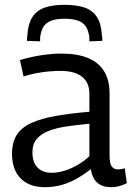

<svg xmlns="http://www.w3.org/2000/svg" viewBox="-20 -769 551 799"><path d="M30 -129Q30 -177 50 -208Q70 -239 111 -257.5Q152 -276 212 -286.5Q272 -297 352 -304V-379Q352 -425 321.5 -449.5Q291 -474 231 -474Q211 -474 186 -472Q161 -470 134 -465Q107 -460 78 -451L63 -519Q106 -532 151 -539Q196 -546 236 -546Q302 -546 346.5 -527.5Q391 -509 413.5 -472Q436 -435 436 -380V-120Q436 -87 445.5 -75.5Q455 -64 471 -64Q477 -64 484 -65Q491 -66 499 -69L508 -7Q493 1 476.5 5.5Q460 10 442 10Q406 10 385 -8.5Q364 -27 358 -65Q334 -46 304.5 -28.5Q275 -11 240.5 -0.5Q206 10 165 10Q134 10 109.5 1Q85 -8 67 -25.5Q49 -43 39.5 -69Q30 -95 30 -129ZM115 -136Q115 -93 136.5 -71.5Q158 -50 194 -50Q222 -50 250 -59Q278 -68 304.5 -83.5Q331 -99 352 -119V-254Q298 -249 254.5 -242.5Q211 -236 179.5 -223Q148 -210 131.5 -189Q115 -168 115 -136ZM249 -749Q297 -749 330.5 -738Q364 -727 382.5 -699.5Q401 -672 404 -623Q405 -617 405.5 -611Q406 -605 406 -599L352 -597Q352 -601 352 -605Q352 -609 352 -612Q349 -640 338 -657.5Q327 -675 305 -683Q283 -691 249 -691Q215 -691 193.5 -683Q172 -675 161 -657.5Q150 -640 147 -613Q147 -609 147 -605Q147 -601 147 -597L92 -599Q92 -605 92.5 -611.5Q93 -618 94 -624Q97 -670 114.5 -697.5Q132 -725 165 -737Q198 -749 249 -749Z"/></svg>

Font: Georama ExtraCondensed Thin
Style: Regular
Weight: 400
Version: Version 1.001